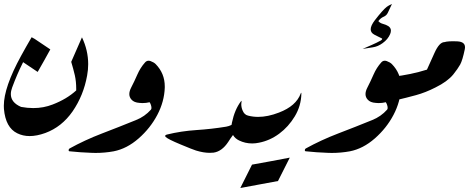

<svg xmlns="http://www.w3.org/2000/svg" viewBox="-20 -779 2405 978"><path d="M97.7 -462.4 94.7 -456.1Q67.4 -401.9 42 -333.5Q35.2 -315.4 35.2 -299.8Q35.2 -256.8 87.4 -234.4Q119.6 -228.5 149.4 -228.5Q201.7 -228.5 248 -246.6Q320.3 -274.4 368.2 -318.4V-327.1Q368.2 -363.8 361.3 -395Q353 -430.2 342.8 -463.9L397.5 -588.9Q429.2 -522.5 429.2 -452.1Q429.2 -423.3 423.8 -394.5Q405.8 -293 349.6 -211.4Q294.4 -132.3 210.9 -101.6Q167.5 -85.9 130.9 -85.9Q96.7 -85.9 67.9 -100.1Q8.3 -128.9 0 -224.6Q-0.5 -232.4 -0.5 -240.2Q-0.5 -334 87.4 -494.6Q99.1 -516.6 113.5 -541.5Q127.9 -566.4 141.1 -589.4L156.2 -581.1L157.7 -580.1L236.3 -527.3Q220.2 -497.6 204.1 -469.2Q188 -440.9 171.9 -412.6Z M559.1 -8.3Q513.7 0 466.8 0Q457 0 446.8 -0.5Q389.6 -2.4 335 -8.3Q329.6 -8.3 329.6 -14.2Q329.6 -19.5 334 -22.5Q411.6 -65.4 499 -98.9Q586.4 -132.3 672.9 -167.5Q717.3 -185.1 749 -220.7Q751.5 -224.1 751.5 -229.5Q751.5 -233.4 750.5 -238.3Q747.6 -250.5 742.2 -258.3Q724.6 -253.9 705.1 -253.9Q697.8 -253.9 690.4 -254.9Q662.6 -256.8 649.9 -271.5Q638.7 -283.7 638.7 -299.8Q638.7 -314.5 647.9 -332.5Q664.6 -364.7 679.7 -399.4Q694.8 -434.1 718.8 -460.9Q726.6 -469.7 736.8 -469.7Q741.7 -469.7 747.1 -467.8Q764.2 -461.4 772.9 -452.6Q819.3 -405.3 819.3 -338.9V-332.5Q816.9 -261.7 781.5 -194.1Q746.1 -126.5 686.3 -74Q626.5 -21.5 559.1 -8.3Z M1197.3 -121.6Q1181.2 -109.9 1167.7 -92.5Q1154.3 -75.2 1142.6 -56.2Q1110.8 -7.8 1067.9 -1.5Q1058.6 -0.5 1048.3 -0.5Q1016.6 -0.5 978.5 -12.2Q962.4 -17.1 899.2 -43.5Q835.9 -69.8 824.2 -81.1Q821.3 -84 821.3 -86.4Q821.3 -91.3 831.1 -93.8Q901.9 -111.3 980 -116.5Q1058.1 -121.6 1132.3 -133.8Q1159.7 -138.7 1181.2 -157.7Q1187.5 -164.1 1194.8 -164.1Q1196.8 -164.1 1198.7 -163.6Q1211.4 -159.7 1211.4 -147Q1211.4 -142.6 1210 -137.2Q1206.5 -125.5 1197.3 -121.6Z M1396 143.1Q1347.7 151.9 1299.8 160.9Q1252 169.9 1204.1 178.7L1263.7 59.6Q1368.2 41 1456.1 23.9Z M1515.1 -301.3Q1513.7 -239.7 1481.7 -186.5Q1449.7 -133.3 1402.3 -98.1Q1355 -63 1299.8 -52.2Q1281.7 -48.3 1264.6 -48.3Q1229 -48.3 1197.8 -63.5Q1158.2 -83 1158.2 -127.9Q1158.2 -140.1 1161.6 -154.8Q1175.3 -220.7 1207.5 -263.2Q1209 -265.6 1210 -265.6Q1210.4 -265.6 1210.4 -263.2Q1209 -255.4 1209 -248Q1209 -232.4 1215.3 -217.3Q1224.1 -194.3 1244.1 -189.9Q1268.6 -183.6 1294.9 -183.6Q1344.2 -183.6 1400.9 -205.6Q1488.3 -238.8 1511.7 -302.7Q1513.2 -306.6 1514.2 -306.6Q1515.1 -306.6 1515.1 -301.3Z M1955.1 -713.4Q1948.7 -699.7 1933.6 -693.4Q1918.5 -687 1907.2 -671.4Q1916 -661.1 1931.2 -657.2Q1946.3 -653.3 1958 -646Q1971.2 -637.2 1971.2 -623Q1971.2 -614.7 1967.3 -605.5Q1956.1 -578.6 1928.7 -559.1Q1905.3 -542 1879.6 -538.1Q1854 -534.2 1827.1 -529.8Q1850.1 -540 1874 -550.3Q1897.9 -560.5 1919.9 -572.8Q1926.8 -577.1 1926.8 -580.6Q1926.8 -582 1924.8 -583.5Q1916 -588.4 1905.5 -593Q1895 -597.7 1886.7 -602.5Q1868.2 -612.3 1868.2 -629.9Q1868.2 -648.4 1889.6 -676.3Q1930.7 -729.5 1950.7 -744.6Q1959 -751 1976.6 -758.8Z M1762.2 -8.3Q1716.8 0 1669.9 0Q1660.2 0 1649.9 -0.5Q1592.8 -2.4 1538.1 -8.3Q1532.7 -8.3 1532.7 -14.2Q1532.7 -19.5 1537.1 -22.5Q1614.7 -65.4 1702.1 -98.9Q1789.6 -132.3 1876 -167.5Q1920.4 -185.1 1952.1 -220.7Q1954.6 -224.1 1954.6 -229.5Q1954.6 -233.4 1953.6 -238.3Q1950.7 -250.5 1945.3 -258.3Q1927.7 -253.9 1908.2 -253.9Q1900.9 -253.9 1893.6 -254.9Q1865.7 -256.8 1853 -271.5Q1841.8 -283.7 1841.8 -299.8Q1841.8 -314.5 1851.1 -332.5Q1867.7 -364.7 1882.8 -399.4Q1897.9 -434.1 1921.9 -460.9Q1929.7 -469.7 1939.9 -469.7Q1944.8 -469.7 1950.2 -467.8Q1967.3 -461.4 1976.1 -452.6Q2022.5 -405.3 2022.5 -338.9V-332.5Q2020 -261.7 1984.6 -194.1Q1949.2 -126.5 1889.4 -74Q1829.6 -21.5 1762.2 -8.3Z M2154.8 -424.3Q2168 -453.1 2192.9 -508.8Q2217.8 -564.5 2244.1 -564.5Q2262.2 -570.3 2308.6 -568.4Q2355 -566.4 2347.7 -528.8Q2335.9 -471.7 2324 -450.2Q2312 -428.7 2288.6 -399.4Q2258.8 -363.3 2198.2 -333.5Q2147.5 -307.6 2099.1 -294.4Q2050.8 -281.2 1999 -269Q1988.8 -266.6 1979 -264.2Q1969.2 -261.7 1959 -259.3L1981.4 -388.2Q2072.3 -398.4 2154.8 -424.3Z"/></svg>

Font: Aref Ruqaa
Style: Regular
Weight: 400
Designer: Abdoulla Aref
Version: Version 0.7